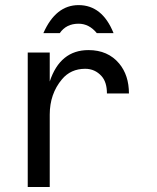

<svg xmlns="http://www.w3.org/2000/svg" viewBox="-20 -747 626 767"><path d="M153.3 -614.7Q202.6 -726.6 293.9 -726.6Q388.7 -726.6 433.6 -614.7H366.7Q335.9 -652.3 293.9 -652.3Q244.6 -652.3 218.8 -614.7ZM90.8 0V-537.1H178.7V-421.4Q220.2 -546.9 333.5 -546.9Q411.1 -546.9 456.1 -493.2Q495.1 -446.3 495.1 -373.5H407.2Q407.2 -418.9 385.7 -442.9Q359.4 -472.2 320.3 -472.2Q262.7 -472.2 227.5 -430.2Q178.7 -372.1 178.7 -289.1V0Z"/></svg>

Font: Consola Mono
Style: Book
Weight: 400
Monospace: yes
Designer: Wojciech Kalinowski "wmk69" (wmk69@o2.pl)
Foundry: Wojciech Kalinowski "wmk69" (wmk69@o2.pl)
Version: Version 2.1.0